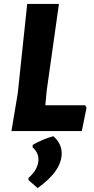

<svg xmlns="http://www.w3.org/2000/svg" viewBox="-20 -665 475 974"><path d="M412 -131 419 -119 395 0H38L70 -191L118 -645H279L217 -206L210 -131ZM251 26Q293 64 293 113Q293 202 171 289L125 249L124 238Q175 194 175 143Q175 109 145 82L146 70Q198 40 251 26Z"/></svg>

Font: Alegreya Sans SC ExtraBold
Style: Italic
Weight: 800
Italic angle: -7°
Designer: Juan Pablo del Peral
Foundry: Huerta Tipografica
Version: Version 2.007